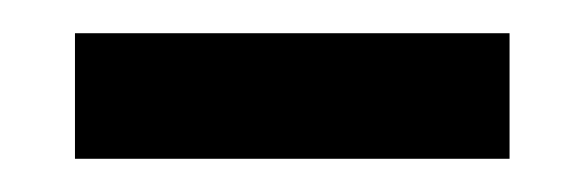

<svg xmlns="http://www.w3.org/2000/svg" viewBox="-20 -330 350 115"><path d="M24.9 -234.9H285.2V-310.1H24.9Z"/></svg>

Font: The Erased English
Style: Regular
Weight: 400
Designer: Monotype Design team + ligartures altered by 180 Amsterdam
Foundry: Monotype Imaging Inc.
Version: Version 1.030;Glyphs 3.1.2 (3151)